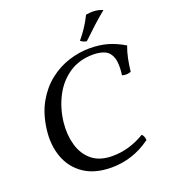

<svg xmlns="http://www.w3.org/2000/svg" viewBox="-157 -992 981 1114"><g transform="rotate(-20 333.0 -435.0)"><path d="M666 -626Q653 -592 645.5 -555Q638 -518 633 -475Q608 -465 579 -473Q588 -544 575.5 -580.5Q563 -617 533.5 -630.5Q504 -644 461 -644Q376 -644 313.5 -602Q251 -560 214 -489.5Q177 -419 167 -333Q159 -259 177 -194.5Q195 -130 242 -91Q289 -52 368 -52Q423 -52 473.5 -67.5Q524 -83 568 -110Q576 -103 579.5 -93Q583 -83 584 -72Q526 -30 465.5 -10.5Q405 9 341 9Q238 9 171.5 -36Q105 -81 77 -157.5Q49 -234 61 -328Q73 -422 111.5 -489.5Q150 -557 205.5 -600.5Q261 -644 325.5 -664.5Q390 -685 454 -685Q517 -685 566.5 -670.5Q616 -656 666 -626ZM455 -729Q445 -730 435.5 -734Q426 -738 418 -745Q439 -770 455.5 -794Q472 -818 484 -839Q496 -860 503 -875Q514 -877 524 -878Q534 -879 544 -879Q562 -879 578 -875.5Q594 -872 607 -866Q570 -836 530.5 -800Q491 -764 455 -729Z"/></g></svg>

Font: Vollkorn
Style: Italic
Weight: 400
Italic angle: -11°
Designer: Friedrich Althausen
Foundry: Friedrich Althausen
Version: Version 5.001